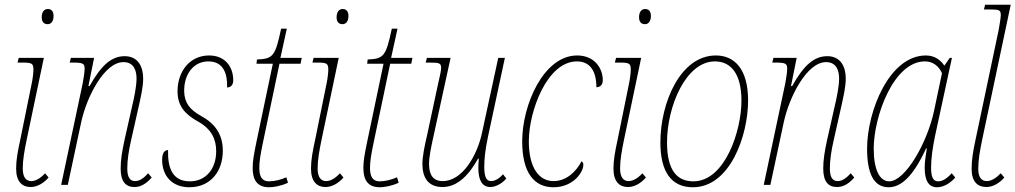

<svg xmlns="http://www.w3.org/2000/svg" viewBox="-20 -780 4284 810"><path d="M181 -678C194 -678 206 -688 206 -713C206 -733 196 -742 182 -742C165 -742 156 -728 156 -707C156 -687 166 -678 181 -678ZM109 9C136 9 163 -6 185 -31L170 -49C153 -30 132 -16 112 -16C91 -16 76 -31 76 -69C76 -105 83 -144 92 -188L165 -536H59L54 -516H74C116 -516 121 -512 121 -485C121 -474 118 -448 114 -429L65 -188C55 -142 48 -105 48 -69C48 -13 74 9 109 9Z M547 9C575 9 598 -6 620 -31L605 -49C588 -30 570 -16 550 -16C529 -16 517 -31 517 -69C517 -105 523 -144 533 -188L567 -339C573 -368 584 -411 584 -449C584 -498 563 -543 506 -543C452 -543 408 -507 358 -417H353L377 -536H279L274 -516H287C330 -516 337 -512 337 -490C337 -474 332 -448 329 -429L238 0H266L322 -262C345 -371 420 -518 501 -518C546 -518 556 -480 556 -449C556 -414 545 -364 539 -339L505 -188C495 -142 489 -105 489 -69C489 -13 511 9 547 9Z M779 10C868 10 920 -57 920 -144C920 -213 887 -259 828 -291C779 -318 758 -348 757 -395C756 -470 799 -521 859 -521C924 -521 940 -467 938 -411C953 -411 964 -421 964 -441C964 -498 930 -546 862 -546C781 -546 729 -479 729 -395C729 -333 760 -298 816 -267C873 -235 892 -192 892 -142C892 -68 849 -15 781 -15C709 -15 687 -69 689 -147C676 -147 664 -137 664 -106C664 -37 707 10 779 10Z M1115 10C1133 10 1165 5 1195 -9L1188 -32C1165 -22 1139 -15 1114 -15C1085 -15 1074 -36 1074 -71C1074 -97 1077 -120 1090 -182L1159 -511H1248L1253 -536H1163L1190 -659H1166C1141 -542 1132 -532 1064 -529L1062 -511H1131L1062 -182C1051 -128 1046 -102 1046 -71C1046 -25 1062 10 1115 10Z M1425 -678C1438 -678 1450 -688 1450 -713C1450 -733 1440 -742 1426 -742C1409 -742 1400 -728 1400 -707C1400 -687 1410 -678 1425 -678ZM1353 9C1380 9 1407 -6 1429 -31L1414 -49C1397 -30 1376 -16 1356 -16C1335 -16 1320 -31 1320 -69C1320 -105 1327 -144 1336 -188L1409 -536H1303L1298 -516H1318C1360 -516 1365 -512 1365 -485C1365 -474 1362 -448 1358 -429L1309 -188C1299 -142 1292 -105 1292 -69C1292 -13 1318 9 1353 9Z M1582 10C1600 10 1632 5 1662 -9L1655 -32C1632 -22 1606 -15 1581 -15C1552 -15 1541 -36 1541 -71C1541 -97 1544 -120 1557 -182L1626 -511H1715L1720 -536H1630L1657 -659H1633C1608 -542 1599 -532 1531 -529L1529 -511H1598L1529 -182C1518 -128 1513 -102 1513 -71C1513 -25 1529 10 1582 10Z M2049 9C2069 9 2097 -4 2116 -27L2102 -45C2087 -27 2068 -16 2052 -16C2033 -16 2023 -31 2023 -76C2023 -110 2027 -147 2038 -200L2110 -536H2082L2014 -222C1994 -125 1931 -16 1848 -16C1807 -16 1790 -42 1790 -89C1790 -117 1799 -162 1809 -206L1881 -536H1781L1776 -516H1793C1834 -516 1841 -513 1841 -494C1841 -483 1836 -459 1827 -421L1781 -206C1771 -165 1762 -117 1762 -89C1762 -32 1785 9 1847 9C1911 9 1959 -43 1997 -111H2000C1999 -97 1998 -83 1998 -71C1998 -20 2014 9 2049 9Z M2315 10C2397 10 2441 -52 2441 -85C2441 -92 2438 -98 2433 -99C2410 -55 2369 -16 2315 -16C2254 -16 2211 -72 2211 -184C2211 -311 2288 -521 2414 -521C2467 -521 2496 -483 2496 -412C2513 -412 2523 -423 2523 -442C2523 -492 2488 -546 2415 -546C2273 -546 2183 -337 2183 -184C2183 -49 2235 10 2315 10Z M2701 -678C2714 -678 2726 -688 2726 -713C2726 -733 2716 -742 2702 -742C2685 -742 2676 -728 2676 -707C2676 -687 2686 -678 2701 -678ZM2629 9C2656 9 2683 -6 2705 -31L2690 -49C2673 -30 2652 -16 2632 -16C2611 -16 2596 -31 2596 -69C2596 -105 2603 -144 2612 -188L2685 -536H2579L2574 -516H2594C2636 -516 2641 -512 2641 -485C2641 -474 2638 -448 2634 -429L2585 -188C2575 -142 2568 -105 2568 -69C2568 -13 2594 9 2629 9Z M2903 10C3060 10 3136 -208 3136 -356C3136 -491 3077 -546 3000 -546C2851 -546 2766 -348 2766 -179C2766 -57 2811 10 2903 10ZM2905 -15C2841 -15 2794 -55 2794 -179C2794 -332 2874 -521 2996 -521C3062 -521 3108 -471 3108 -355C3108 -229 3039 -15 2905 -15Z M3511 9C3539 9 3562 -6 3584 -31L3569 -49C3552 -30 3534 -16 3514 -16C3493 -16 3481 -31 3481 -69C3481 -105 3487 -144 3497 -188L3531 -339C3537 -368 3548 -411 3548 -449C3548 -498 3527 -543 3470 -543C3416 -543 3372 -507 3322 -417H3317L3341 -536H3243L3238 -516H3251C3294 -516 3301 -512 3301 -490C3301 -474 3296 -448 3293 -429L3202 0H3230L3286 -262C3309 -371 3384 -518 3465 -518C3510 -518 3520 -480 3520 -449C3520 -414 3509 -364 3503 -339L3469 -188C3459 -142 3453 -105 3453 -69C3453 -13 3475 9 3511 9Z M3729 10C3778 10 3830 -30 3887 -154H3890C3886 -127 3881 -98 3881 -73C3881 -19 3897 10 3933 10C3958 10 3986 -4 4010 -31L3995 -49C3971 -23 3954 -15 3937 -15C3915 -15 3908 -37 3908 -73C3908 -109 3914 -154 3924 -203L3996 -536H3987L3964 -503C3948 -527 3923 -546 3886 -546C3732 -546 3638 -311 3638 -153C3638 -52 3664 10 3729 10ZM3731 -15C3692 -15 3666 -62 3666 -153C3666 -287 3749 -521 3882 -521C3914 -521 3940 -503 3954 -471L3920 -310C3891 -176 3799 -15 3731 -15Z M4141 9C4168 9 4195 -6 4217 -31L4202 -49C4184 -30 4163 -16 4143 -16C4122 -16 4107 -31 4107 -67C4107 -105 4114 -144 4123 -188L4244 -760H4136L4131 -740H4159C4197 -740 4202 -737 4202 -715C4202 -705 4197 -676 4193 -653L4095 -188C4085 -142 4079 -105 4079 -67C4079 -13 4105 9 4141 9Z"/></svg>

Font: Noto Serif Condensed Thin
Style: Italic
Weight: 100
Width: 3
Italic angle: -12°
Designer: Monotype Design Team
Foundry: Monotype Imaging Inc.
Version: Version 2.013